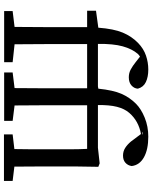

<svg xmlns="http://www.w3.org/2000/svg" viewBox="83 -870 788 995"><g transform="rotate(90 477.5 -373.0)"><path d="M38 0V-44L120 -54Q120 -94 120.5 -133.5Q121 -173 121 -213V-430H36V-476L124 -488Q130 -568 149.5 -614.5Q169 -661 203 -694Q233 -723 268.5 -735Q304 -747 341 -747Q379 -747 405.5 -734.5Q432 -722 440 -693Q439 -674 423.5 -660Q408 -646 381 -646Q359 -646 340.5 -656Q322 -666 302 -682L274 -704Q267 -700 260 -693Q234 -663 220.5 -614Q207 -565 208 -486H428L440 -488Q448 -565 466.5 -607.5Q485 -650 518 -683Q545 -710 590.5 -728.5Q636 -747 689 -747Q755 -747 795.5 -724.5Q836 -702 841 -661Q838 -641 824 -628.5Q810 -616 787 -616Q765 -616 747.5 -627Q730 -638 714 -657L675 -709Q608 -697 566 -649Q544 -624 534 -584.5Q524 -545 525 -486H746L827 -495L845 -488L843 -361V-213Q843 -178 843.5 -135Q844 -92 844 -53L918 -44V1H677V-44L753 -53Q754 -91 754 -134.5Q754 -178 754 -213V-265Q754 -315 754 -353Q754 -391 752 -430H526V-213Q526 -173 526.5 -133.5Q527 -94 527 -54L607 -44V0H356V-44L437 -54Q437 -94 437.5 -133.5Q438 -173 438 -213V-430H209V-213Q209 -173 209.5 -133.5Q210 -94 210 -54L303 -44V0ZM663 -718 670 -715 680 -718Z"/></g></svg>

Font: Source Serif 4 SmText
Style: Regular
Weight: 400
Designer: Frank Grießhammer
Foundry: Adobe
Version: Version 4.005;hotconv 1.1.0;makeotfexe 2.6.0